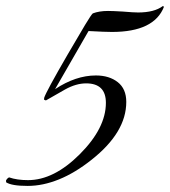

<svg xmlns="http://www.w3.org/2000/svg" viewBox="-46 -598 559 631"><path d="M45 13Q-8 13 -26 1V-6L-20 -13L-16 -15Q10 -6 46 -6Q131 -6 216 -91Q302 -177 302 -260Q302 -324 237 -324Q204 -324 168 -304Q152 -295 136.5 -286Q121 -277 105 -268L99 -270V-276Q105 -296 177 -420Q213 -482 233.5 -516Q254 -550 259 -554Q280 -562 309 -562Q317 -562 329 -561.5Q341 -561 358 -560Q393 -557 408 -557Q461 -557 489 -578L493 -576Q461 -493 322 -493Q299 -493 245 -496L135 -305Q203 -350 269 -350Q313 -350 341 -328Q369 -306 369 -263Q369 -163 255 -73Q201 -30 148 -8.5Q95 13 45 13Z"/></svg>

Font: Carattere
Style: Regular
Weight: 400
Designer: Robert E. Leuschke
Foundry: Robert E. Leuschke
Version: Version 1.010; ttfautohint (v1.8.3)